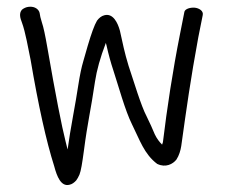

<svg xmlns="http://www.w3.org/2000/svg" viewBox="-20 -495 664 563"><path d="M44.4 -466.6C35.1 -455.9 39.1 -442.1 44.4 -428.6C54.7 -400.6 62.6 -353.8 69.8 -319.2C92.6 -185 115.6 -81.1 139 -7.5C146.9 22.5 158.9 52.9 183.5 46.8C191.7 45.1 197.8 40.2 203.5 34C206.8 29.8 209.7 24.3 213 17C217.4 6.3 221 -15.9 226.1 -53.5C236.8 -136.8 246.1 -170.6 258.6 -255.9C263.7 -289.3 273.8 -325.8 290.4 -369.2C290.9 -367.1 291.8 -363.7 292.6 -360.7C298 -336.2 304.6 -312 312.5 -288.2C326.9 -244.5 346.8 -170.8 367.1 -130.3C389.6 -85.4 402.4 -43.2 441.4 -14L441.7 -14.2L441.9 -14C465.3 -2.9 486.7 -13.4 497.4 -27.2C505.1 -39.1 509.4 -53.5 511.5 -67C527.1 -178.6 538.7 -262 561.4 -385.2L574.4 -450.3C577.5 -463 563.8 -471.2 550.8 -472.5C538.7 -473.4 523.5 -469.6 520.8 -460.8L507.8 -395C486.3 -286.9 469.8 -177.7 457.7 -78C457 -75.2 456.5 -73.8 455.3 -70.9C447.6 -78.6 439.9 -88.3 433.7 -101.5C427.3 -117.1 419.4 -134.6 409.7 -154.3C394 -183.8 371.7 -257.8 357 -302C344.9 -341.7 339.9 -367.6 331.6 -405C325.5 -427.6 311.7 -457.1 286.1 -450.3C277.4 -448.2 270.5 -442.4 264.5 -434.5C256.6 -421.2 248.1 -397.3 237.3 -361L224.4 -316C219 -298.1 214.2 -275 209.8 -246.6C202 -193 185.6 -113.4 178.5 -58.4C178.4 -57.9 178.3 -57.7 178.1 -57L172.2 -80.7C161.3 -123.7 143 -215.8 118.9 -355.4C112.5 -392.3 107.4 -416.1 102.9 -428.9C99.1 -440.9 96.9 -450.4 96.2 -456.9C94.4 -466.3 83.4 -477 64.7 -475.1C56.6 -474.3 49.8 -471 44.4 -466.6Z"/></svg>

Font: MewTooHand
Style: BdCond
Weight: 400
Designer: Mew Too, Robert Jablonski
Version: Version 0.77